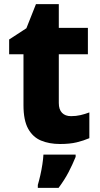

<svg xmlns="http://www.w3.org/2000/svg" viewBox="-20 -683 479 924"><path d="M322 -124Q346 -124 367.5 -129Q389 -134 410 -142V-18Q382 -6 349 2Q316 10 269 10Q217 10 177.5 -6.5Q138 -23 115.5 -63.5Q93 -104 93 -177V-422H24V-493L107 -547L153 -663H263V-549H403V-422H263V-187Q263 -156 278.5 -140Q294 -124 322 -124ZM344 72Q329 109 310 145.5Q291 182 262 221H162V207Q168 187 174 160.5Q180 134 184 107.5Q188 81 189 61H344Z"/></svg>

Font: Noto Sans Khmer UI ExtraBold
Style: Regular
Weight: 800
Designer: Danh Hong and the Monotype Design Team
Foundry: Monotype Imaging Inc.
Version: Version 2.002; ttfautohint (v1.8.4.7-5d5b)